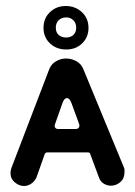

<svg xmlns="http://www.w3.org/2000/svg" viewBox="-20 -610 450 640"><path d="M60 10Q44 10 29.5 -2Q15 -14 15 -33Q15 -41 18 -50L144 -379Q151 -397 167 -406Q183 -415 200 -415Q218 -415 234.5 -406Q251 -397 258 -379L393 -52Q395 -48 395 -44Q395 -40 395 -36Q395 -15 381 -3Q367 9 350 9Q338 9 326.5 2.5Q315 -4 310 -18L281 -96Q280 -102 273 -102H138Q131 -102 129 -96L101 -17Q94 -4 83 3Q72 10 60 10ZM174 -180H233Q239 -180 242.5 -184.5Q246 -189 244 -196L218 -267Q212 -283 203 -283Q194 -283 188 -266L163 -195Q161 -189 164 -184.5Q167 -180 174 -180ZM201 -445Q168 -445 146.5 -465.5Q125 -486 125 -517Q125 -549 146.5 -569.5Q168 -590 199 -590Q231 -590 253 -569.5Q275 -549 275 -517Q275 -486 254 -465.5Q233 -445 201 -445ZM201 -485Q215 -485 224.5 -493.5Q234 -502 234 -518Q234 -533 224.5 -542.5Q215 -552 201 -552Q185 -552 175.5 -542.5Q166 -533 166 -518Q166 -502 175.5 -493.5Q185 -485 201 -485Z"/></svg>

Font: Dongle
Style: Bold
Weight: 700
Designer: Yanghee Ryu
Foundry: Yanghee Ryu
Version: Version 2.000